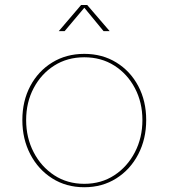

<svg xmlns="http://www.w3.org/2000/svg" viewBox="-20 -758 690 786"><path d="M325 8.5Q251 8.5 193.8 -27.8Q136.5 -64 104 -126.5Q71.5 -189 71.5 -266.5Q71.5 -344.5 104 -405.8Q136.5 -467 193.8 -502.2Q251 -537.5 325 -537.5Q399 -537.5 456.2 -502.2Q513.5 -467 546 -405.8Q578.5 -344.5 578.5 -266.5Q578.5 -189 546 -126.5Q513.5 -64 456.2 -27.8Q399 8.5 325 8.5ZM325 -5.5Q394.5 -5.5 448 -40.5Q501.5 -75.5 532.2 -134.8Q563 -194 563 -266.5Q563 -339 532.2 -397.2Q501.5 -455.5 448 -489.5Q394.5 -523.5 325 -523.5Q255.5 -523.5 202 -489.5Q148.5 -455.5 117.8 -397.2Q87 -339 87 -266.5Q87 -194 117.8 -134.8Q148.5 -75.5 202 -40.5Q255.5 -5.5 325 -5.5ZM220.5 -630.5 312 -737.5H337L429 -630.5H404L320.5 -732H330L244.5 -630.5Z"/></svg>

Font: Epilogue Thin
Style: Regular
Weight: 250
Designer: Tyler Finck
Foundry: Etcetera Type Co
Version: Version 2.111